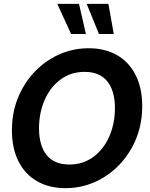

<svg xmlns="http://www.w3.org/2000/svg" viewBox="-20 -965 782 999"><path d="M42 -287Q42 -407 96.5 -504.5Q151 -602 242.5 -658Q334 -714 441 -714Q526 -714 589 -678Q652 -642 686 -574Q720 -506 720 -413Q720 -293 665.5 -195.5Q611 -98 519.5 -42Q428 14 321 14Q236 14 173 -22Q110 -58 76 -126Q42 -194 42 -287ZM578 -402Q578 -492 538.5 -541.5Q499 -591 420 -591Q348 -591 294 -550.5Q240 -510 211.5 -443Q183 -376 183 -298Q183 -208 222.5 -158.5Q262 -109 341 -109Q413 -109 467 -149.5Q521 -190 549.5 -257Q578 -324 578 -402ZM278 -945H391L427 -788H350ZM431 -945H544L572 -788H495Z"/></svg>

Font: Cabin
Style: Bold Italic
Weight: 700
Italic angle: -7°
Designer: Pablo Impallari
Foundry: Pablo Impallari. http://www.impallari.com Igino Marini. http://www.ikern.com
Version: Version 2.200